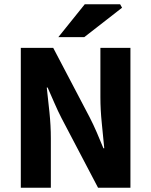

<svg xmlns="http://www.w3.org/2000/svg" viewBox="-20 -875 705 895"><path d="M77 0V-652H228L398 -328Q415 -295 431 -258Q447 -221 462 -184H466Q461 -237 454.5 -300.5Q448 -364 448 -422V-652H588V0H437L267 -324Q250 -357 234 -394Q218 -431 202 -467H198Q204 -414 210.5 -351.5Q217 -289 217 -231V0ZM252 -702 375 -855H540L549 -839L373 -702Z"/></svg>

Font: Mada
Style: Bold
Weight: 700
Designer: Khaled Hosny
Version: Version 1.5